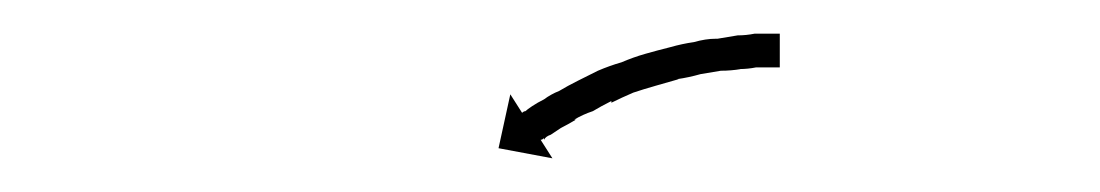

<svg xmlns="http://www.w3.org/2000/svg" viewBox="-20 -535 653 114"><path d="M441 -495Q441 -495 441 -495Q441 -495 441 -495Q441 -495 441 -495Q441 -495 441 -495Q439 -495 436 -495Q436 -495 436 -495Q436 -495 436 -495Q437 -495 437 -495Q437 -495 437 -495Q433 -495 429 -495Q429 -495 429 -495Q429 -495 429 -495Q429 -495 429 -495Q429 -495 429 -495Q424 -494 419 -494Q419 -494 419 -494Q419 -494 419 -494Q419 -494 419.5 -494Q420 -494 420 -494Q414 -493 408 -493Q408 -493 408 -493Q408 -493 408 -493Q408 -493 408 -493Q408 -493 408 -493Q402 -492 396 -491Q396 -491 396 -491Q396 -491 396 -491Q396 -491 396 -491Q396 -491 396 -491Q389 -489 382 -488Q382 -488 382 -488Q382 -488 382 -488Q382 -488 382.5 -488Q383 -488 383 -488Q376 -486 369 -484Q369 -484 369 -484Q369 -484 369 -484Q369 -484 369 -484Q369 -484 369 -484Q362 -482 356 -480Q356 -480 356 -480Q356 -480 356 -480Q356 -480 356 -480Q356 -480 356 -480Q349 -477 343 -474Q343 -474 343 -474Q343 -474 343 -475Q343 -475 343 -475Q343 -475 343 -475Q337 -472 332 -469Q332 -469 332 -469Q332 -469 332 -469Q332 -469 332 -469Q332 -469 332 -469Q326 -467 321 -464Q321 -464 321 -464Q321 -464 321 -464Q321 -464 321.5 -464Q322 -464 322 -464Q317 -461 313 -459Q313 -459 313 -459Q313 -459 313 -459Q313 -459 313 -459Q313 -459 313 -459Q310 -457 307 -455Q307 -455 307 -455Q307 -455 307 -455Q307 -455 307 -455Q307 -455 307 -455Q304 -454 303 -452V-453Q302 -452 301 -452L308 -441L276 -447L283 -479L290 -468Q291 -469 292 -469Q293 -470 296 -472Q296 -472 296 -472Q296 -472 296 -472Q296 -472 296 -472Q296 -472 296 -472Q299 -474 303 -476Q303 -476 303 -476Q303 -476 303 -476Q303 -476 303 -476Q303 -476 303 -476Q307 -479 312 -481Q312 -481 312 -481Q312 -481 312 -481Q312 -481 312 -481Q312 -481 312 -481Q317 -484 323 -487Q323 -487 323 -487Q323 -487 323 -487Q323 -487 323 -487Q323 -487 323 -487Q329 -490 335 -493Q335 -493 335 -493Q335 -493 335 -493Q335 -493 335 -493Q335 -493 335 -493Q342 -496 349 -498Q349 -498 349 -498Q349 -498 349 -498Q349 -498 349 -498Q349 -498 349 -498Q356 -501 363 -503Q363 -503 363 -503Q363 -503 363 -503Q363 -503 363 -503Q363 -503 363 -503Q370 -505 378 -507Q378 -507 378 -507Q378 -507 378 -507Q378 -507 378 -507Q378 -507 378 -507Q385 -509 392 -510Q392 -510 392 -510Q392 -510 392 -510Q392 -510 392 -510Q392 -510 392 -510Q399 -512 405 -512Q405 -512 405 -512Q405 -512 405 -512Q405 -512 405.5 -512Q406 -512 406 -512Q412 -513 418 -514Q418 -514 418 -514Q418 -514 418 -514Q418 -514 418 -514Q418 -514 418 -514Q423 -514 428 -515Q428 -515 428 -515Q428 -515 428 -515Q428 -515 428 -515Q428 -515 428 -515Q432 -515 436 -515Q436 -515 436 -515Q436 -515 436 -515Q436 -515 436 -515Q436 -515 436 -515Q439 -515 441 -515Q441 -515 441 -515Q441 -515 441 -515Q441 -515 441 -515Q441 -515 441 -515Q442 -515 443 -515V-495Q442 -495 441 -495Z"/></svg>

Font: FRB American Cursive Just Arrows Black
Style: Bold Italic
Weight: 900
Italic angle: -25°
Version: Version 2.0;Modular Font Editor K font №1